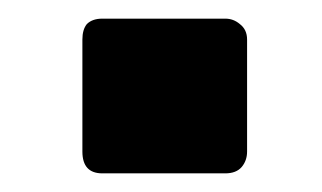

<svg xmlns="http://www.w3.org/2000/svg" viewBox="-20 -186 346 206"><path d="M68.4 -143.6Q68.4 -154.3 73.2 -160.2Q79.1 -166 89.8 -166Q133.8 -166 221.7 -166Q230.5 -166 237.3 -160.2Q245.1 -154.3 245.1 -143.6Q245.1 -103.5 245.1 -23.4Q245.1 -13.7 239.3 -6.8Q233.4 0 221.7 0Q177.7 0 89.8 0Q68.4 0 68.4 -23.4Q68.4 -63.5 68.4 -143.6Z"/></svg>

Font: Cocogoose
Style: Regular
Weight: 400
Designer: Cosimo Lorenzo Pancini
Version: Version 1.000